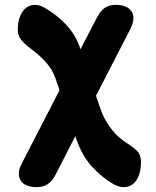

<svg xmlns="http://www.w3.org/2000/svg" viewBox="-20 -580 640 790"><path d="M517 -462 375 -186 392 -136Q402 -107 415 -84Q428 -61 443 -43Q458 -25 473 -12.5Q488 0 502 9Q537 31 548.5 46.5Q560 62 560 86Q560 119 551 142.5Q542 166 526 178Q510 190 489 190Q468 190 444 176Q397 148 357 104Q317 60 293 -11L290 -20L208 140Q195 165 176.5 177.5Q158 190 130 190Q110 190 93 184Q76 178 67 165.5Q58 153 57.5 134.5Q57 116 70 92L225 -209L208 -258Q200 -281 188 -299Q176 -317 162 -331.5Q148 -346 134.5 -357.5Q121 -369 110 -377Q78 -401 65.5 -418.5Q53 -436 53 -456Q53 -489 62.5 -512.5Q72 -536 87.5 -548Q103 -560 124 -560Q145 -560 169 -545Q192 -531 213 -514.5Q234 -498 252.5 -478Q271 -458 286 -433.5Q301 -409 311 -378V-377L380 -510Q393 -535 411 -547.5Q429 -560 457 -560Q477 -560 493.5 -554Q510 -548 519.5 -536Q529 -524 529 -505.5Q529 -487 517 -462Z"/></svg>

Font: Maple Mono NL ExtraBold
Style: Regular
Weight: 800
Monospace: yes
Designer: subframe7536
Version: Version 7.000